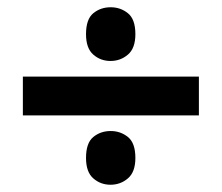

<svg xmlns="http://www.w3.org/2000/svg" viewBox="-20 -617 612 529"><path d="M43 -299V-406H528V-299ZM284.5 -108Q257 -108 237 -125.6Q217 -143.1 217 -181.8Q217 -223 237 -239.5Q257.1 -256 285 -256Q312 -256 332.5 -239.5Q353 -223 353 -181.8Q353 -143.1 332.5 -125.6Q312 -108 284.5 -108ZM284.5 -449Q257 -449 237 -466.6Q217 -484.1 217 -522.8Q217 -564 237 -580.5Q257.1 -597 285 -597Q312 -597 332.5 -580.5Q353 -564 353 -522.8Q353 -484.1 332.5 -466.6Q312 -449 284.5 -449Z"/></svg>

Font: Noto Sans Sundanese
Style: Regular
Weight: 400
Designer: Monotype Design Team (Regular), Sérgio L. Martins (other weights)
Foundry: Monotype Imaging Inc.
Version: Version 2.003